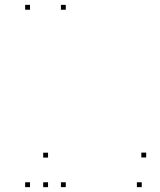

<svg xmlns="http://www.w3.org/2000/svg" viewBox="-20 -760 660 790"><path d="M250.7 -720V-740H230.7V-720ZM103.5 -720V-740H83.5V-720ZM103.5 10V-10H83.5V10ZM250.7 10V-10H230.7V10ZM177.7 -111.7V-131.7H157.7V-111.7ZM177.7 10V-10H157.7V10ZM563.2 10V-10H543.2V10ZM581.5 -112.1V-132.1H561.5V-112.1Z"/></svg>

Font: Monaspace Argon Dots Var
Style: Regular
Weight: 400
Designer: Riley Cran and the Lettermatic Team
Version: Version 1.100 (Monaspace Argon Dots)